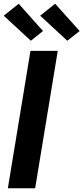

<svg xmlns="http://www.w3.org/2000/svg" viewBox="-21 -1007 446 1027"><path d="M21 0 142 -735H288L167 0ZM339 -789 194 -923 274 -987 405 -841ZM144 -789 -1 -923 79 -987 209 -841Z"/></svg>

Font: Iosevka Aile Heavy
Style: Italic
Weight: 900
Italic angle: -9°
Designer: Belleve Invis
Foundry: Belleve Invis
Version: Version 31.1.0; ttfautohint (v1.8.4)